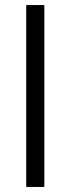

<svg xmlns="http://www.w3.org/2000/svg" viewBox="-20 -742 280 762"><path d="M156 -722V0H84V-722Z"/></svg>

Font: SUIT
Style: Regular
Weight: 400
Designer: Sunn Youn; Korean Glyphs from Source Han Sans (Sandoll Communications; Soo-young Jang, Joo-yeon Kang)
Foundry: Sunn
Version: Version 1.140